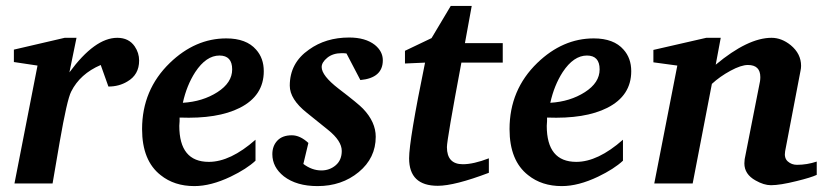

<svg xmlns="http://www.w3.org/2000/svg" viewBox="-20 -621 2818 650"><path d="M451 -416Q451 -368 411 -345Q383 -328 347 -328L321 -401Q251 -371 221 -311Q207 -284 182 -140Q170 -70 158 0H29L107 -399L27 -411V-453L199 -493H239L215 -376Q301 -493 377 -493Q416 -493 436 -464Q451 -442 451 -416Z M873 -380Q873 -297 792 -256Q717 -218 588 -223Q588 -221 588 -211Q587 -201 587 -195Q587 -73 687 -73Q760 -73 845 -148V-77Q815 -49 761 -23Q694 9 638 9Q570 9 524 -28Q461 -77 461 -184Q461 -317 555 -408Q641 -491 746 -491Q814 -491 847 -453Q873 -424 873 -380ZM766 -386Q766 -433 723 -433Q678 -433 641 -377Q612 -332 599 -273Q666 -277 716 -309Q766 -341 766 -386Z M1276 -417Q1276 -357 1200 -350L1153 -440Q1146 -441 1137 -441Q1107 -441 1088 -425.5Q1069 -410 1069 -394Q1069 -365 1126 -321Q1194 -269 1209 -253Q1252 -208 1252 -158Q1252 -86 1194.5 -38.5Q1137 9 1055 9Q984 9 941 -24Q902 -55 902 -99Q902 -127 919 -145Q936 -163 968 -163Q996 -163 1024 -137L1007 -66Q1036 -44 1068 -44Q1096 -44 1116.5 -61.5Q1137 -79 1137 -110Q1137 -144 1091 -181L1019 -239Q961 -285 961 -331Q961 -408 1026 -453Q1083 -494 1162 -494Q1217 -494 1249 -469Q1276 -447 1276 -417Z M1682 -409H1542Q1493 -148 1493 -123Q1493 -65 1547 -65Q1583 -65 1635 -85V-36Q1519 8 1462 8Q1365 8 1365 -85Q1365 -146 1419 -409L1351 -406V-449L1441 -492L1506 -601H1577L1554 -475H1682Z M2117 -380Q2117 -297 2036 -256Q1961 -218 1832 -223Q1832 -221 1832 -211Q1831 -201 1831 -195Q1831 -73 1931 -73Q2004 -73 2089 -148V-77Q2059 -49 2005 -23Q1938 9 1882 9Q1814 9 1768 -28Q1705 -77 1705 -184Q1705 -317 1799 -408Q1885 -491 1990 -491Q2058 -491 2091 -453Q2117 -424 2117 -380ZM2010 -386Q2010 -433 1967 -433Q1922 -433 1885 -377Q1856 -332 1843 -273Q1910 -277 1960 -309Q2010 -341 2010 -386Z M2745 -29Q2726 -20 2677 -8Q2621 6 2590 6Q2566 6 2538 -10Q2500 -31 2500 -68Q2500 -75 2501 -82L2553 -346Q2554 -353 2554 -360Q2554 -401 2512 -401Q2489 -401 2453 -381.5Q2417 -362 2390 -337L2325 0H2195L2273 -399L2192 -410V-452L2371 -493H2420L2403 -402Q2512 -493 2592 -493Q2626 -493 2657 -468Q2692 -439 2692 -398Q2692 -390 2690 -381L2638 -109Q2634 -86 2647 -74.5Q2660 -63 2678 -63Q2712 -63 2745 -74Z"/></svg>

Font: Apparatus SIL
Style: Bold Italic
Weight: 700
Italic angle: -11°
Version: Version 1.0